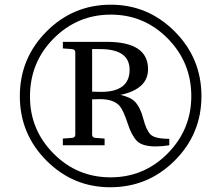

<svg xmlns="http://www.w3.org/2000/svg" viewBox="-20 -746 934 813"><path d="M833 -338.9Q833 -179.2 720 -66.2Q606.9 46.9 446.8 46.9Q289.1 46.9 176.5 -66.2Q64 -179.2 64 -338.9Q64 -499 176.8 -612.5Q289.6 -726.1 449.2 -726.1Q606.9 -726.1 720 -612.5Q833 -499 833 -338.9ZM790 -338.9Q790 -481.9 690.2 -583Q590.3 -684.1 449.2 -684.1Q308.1 -684.1 207.5 -583.3Q106.9 -482.4 106.9 -336.9Q106.9 -196.3 206.8 -95.7Q306.6 4.9 448.2 4.9Q589.8 4.9 689.9 -96.2Q790 -197.3 790 -338.9ZM696.8 -130.9Q667.5 -126 639.2 -126Q582.5 -126 559.8 -149.2Q537.1 -172.4 520.5 -223.6Q502.9 -277.3 487.8 -295.9Q462.9 -326.2 402.8 -326.2Q393.6 -326.2 381.6 -325.7Q369.6 -325.2 370.1 -325.2V-175.8Q370.1 -163.1 384.8 -162.1L422.9 -159.2V-130.9H246.1V-159.2L284.2 -162.1Q298.8 -163.1 298.8 -175.8V-523.9Q298.8 -537.1 284.2 -538.1L246.1 -541V-568.8H432.1Q606.9 -568.8 606.9 -453.1Q606.9 -369.1 490.2 -344.2Q533.2 -334.5 551.8 -314.9Q574.7 -290.5 586.9 -242.9Q599.1 -195.3 617.2 -176.8Q635.3 -158.2 696.8 -158.2ZM528.8 -450.2Q528.8 -538.1 403.8 -538.1H370.1V-357.9Q400.4 -356.9 407.2 -356.9Q528.8 -356.9 528.8 -450.2Z"/></svg>

Font: Ezra SIL
Style: Regular
Weight: 400
Designer: Development by SIL's NRSI team. OpenType tables by Ralph Hancock ( hancock@dircon.co.uk )
Foundry: SIL International, Version 2.51: 2007
Version: Version 2.51, 2007